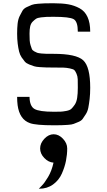

<svg xmlns="http://www.w3.org/2000/svg" viewBox="-20 -769 658 1177"><path d="M309 -439Q447 -439 490 -399.5Q533 -360 533 -231Q533 -193 529.5 -162.5Q526 -132 521.5 -109Q517 -86 506 -69Q495 -52 487 -40.5Q479 -29 461 -21.5Q443 -14 431.5 -9.5Q420 -5 395.5 -3.5Q371 -2 357 -1.5Q343 -1 313 -1Q310 -1 309 -1Q200 -1 164 -14Q100 -36 88 -124Q85 -147 85 -175H161Q162 -118 191.5 -101Q221 -84 309 -84Q339 -84 352 -84.5Q365 -85 386.5 -89Q408 -93 417.5 -102Q427 -111 438 -127Q449 -143 453 -169Q457 -195 457 -231Q457 -265 456.5 -283Q456 -301 449 -317Q442 -333 436 -339Q430 -345 408.5 -349.5Q387 -354 368.5 -354.5Q350 -355 309 -355Q280 -355 264 -355.5Q248 -356 224.5 -357.5Q201 -359 188.5 -363Q176 -367 158.5 -374Q141 -381 132 -391.5Q123 -402 112.5 -417.5Q102 -433 97 -453.5Q92 -474 88.5 -501.5Q85 -529 85 -563Q85 -598 88 -624.5Q91 -651 100.5 -670.5Q110 -690 118 -703.5Q126 -717 144 -725.5Q162 -734 174.5 -739Q187 -744 213 -746Q239 -748 255 -748.5Q271 -749 305 -749Q307 -749 309 -749Q362 -749 398.5 -742.5Q435 -736 467.5 -718.5Q500 -701 516.5 -665Q533 -629 533 -575H457Q457 -637 431.5 -651.5Q406 -666 309 -666Q279 -666 266 -665.5Q253 -665 231.5 -662.5Q210 -660 200.5 -653.5Q191 -647 180 -636Q169 -625 165 -607Q161 -589 161 -563Q161 -539 162 -522Q163 -505 167.5 -491.5Q172 -478 175 -469.5Q178 -461 189.5 -454.5Q201 -448 208 -445.5Q215 -443 234.5 -441Q254 -439 267 -439Q280 -439 309 -439ZM392 141Q392 178 384.5 216.5Q377 255 359 295.5Q341 336 305 362Q269 388 220 388H218Q218 387 235 370.5Q252 354 274.5 316.5Q297 279 308 228Q277 226 251.5 199.5Q226 173 226 141Q226 109 252 81.5Q278 54 309 54Q340 54 366 81.5Q392 109 392 141Z"/></svg>

Font: Hermit Light
Style: Regular
Weight: 300
Designer: Pablo Caro
Version: Version 2.000;PS 002.000;hotconv 1.0.88;makeotf.lib2.5.64775